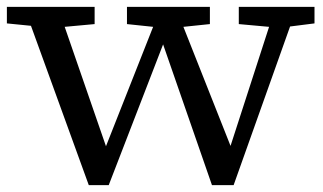

<svg xmlns="http://www.w3.org/2000/svg" viewBox="-24 -532 940 558"><path d="M282 6H242H234L66 -457L-4 -464V-474V-512H251V-472V-462L164 -454L284 -107L421 -454L345 -462V-512H586V-462L509 -454L646 -108L758 -454L670 -462V-512H890V-464L819 -455L655 6H644H602H592L450 -403L292 6Z"/></svg>

Font: Early Summer Mincho Screen
Style: Regular
Weight: 400
Designer: GuiWonder
Version: Version 1.002